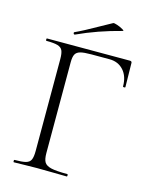

<svg xmlns="http://www.w3.org/2000/svg" viewBox="-117 -859 744 936"><g transform="rotate(15 255.0 -391.0)"><path d="M44 -12Q83 -12 101.5 -17Q120 -22 126.5 -36.5Q133 -51 133 -81V-544Q133 -574 126.5 -588Q120 -602 101.5 -607.5Q83 -613 44 -613Q42 -613 42 -619Q42 -625 44 -625H463Q473 -625 473 -616L475 -495Q475 -492 469 -492Q463 -492 463 -495Q463 -546 436 -576Q409 -606 365 -606H273Q236 -606 218 -601Q200 -596 193 -583Q186 -570 186 -543V-85Q186 -53 195 -38.5Q204 -24 229.5 -18Q255 -12 311 -12Q314 -12 314 -6Q314 0 311 0Q270 0 247 -1L160 -2L94 -1Q76 0 44 0Q42 0 42 -6Q42 -12 44 -12ZM169 -678Q165 -678 163.5 -682.5Q162 -687 165 -689Q205 -707 279 -749L337 -781Q341 -783 357.5 -777.5Q374 -772 386.5 -764.5Q399 -757 392 -756Q274 -726 170 -678Z"/></g></svg>

Font: Cormorant Unicase Light
Style: Regular
Weight: 300
Designer: Christian Thalmann (Catharsis Fonts)
Foundry: Catharsis Fonts
Version: Version 4.000